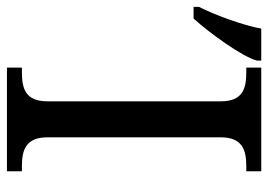

<svg xmlns="http://www.w3.org/2000/svg" viewBox="-180 -626 754 539"><g transform="rotate(90 196.5 -357.0)"><path d="M117.2 0H408.2V-42H395C350.6 -42 313 -51.3 313 -113.8V-600.1C313 -662.6 350.6 -671.9 395 -671.9H408.2V-713.9H117.2V-671.9H129.9C176.3 -671.9 211.9 -662.1 211.9 -600.1V-113.8C211.9 -51.8 176.3 -42 129.9 -42H117.2ZM-53.2 -523.9H-20.5C0 -546.4 26.9 -580.6 50.8 -615.7C74.2 -649.9 92.8 -682.6 97.7 -702.1V-713.9H7.8C-1 -664.1 -30.8 -582.5 -53.2 -539.1Z"/></g></svg>

Font: The Erased English
Style: Regular
Weight: 400
Designer: Monotype Design team + ligartures altered by 180 Amsterdam
Foundry: Monotype Imaging Inc.
Version: Version 1.030;Glyphs 3.1.2 (3151)